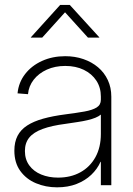

<svg xmlns="http://www.w3.org/2000/svg" viewBox="-20 -762 548 790"><path d="M214.8 8.8Q168 8.8 127.9 -8.1Q87.9 -24.9 63.5 -58.6Q39.1 -92.3 39.1 -142.1Q39.1 -177.7 52.2 -203.1Q65.4 -228.5 91.8 -245.6Q118.2 -262.7 157.5 -273.7Q196.8 -284.7 249.5 -291.5Q295.4 -297.4 327.9 -303.2Q360.4 -309.1 377.7 -319.8Q395 -330.6 395 -351.6V-364.7Q395 -401.9 376.5 -430.2Q357.9 -458.5 325 -474.6Q292 -490.7 248.5 -490.7Q206.5 -490.7 172.9 -475.6Q139.2 -460.4 118.7 -434.1Q98.1 -407.7 95.2 -374.5L52.2 -377.9Q56.6 -422.9 83.3 -457.3Q109.9 -491.7 152.8 -511.2Q195.8 -530.8 248.5 -530.8Q288.6 -530.8 323.2 -518.8Q357.9 -506.8 383.5 -485.1Q409.2 -463.4 423.6 -432.6Q438 -401.9 438 -364.3V0H395V-96.2H393.6Q380.4 -66.4 355.5 -42.7Q330.6 -19 295.2 -5.1Q259.8 8.8 214.8 8.8ZM218.8 -31.2Q271 -31.2 310.5 -53Q350.1 -74.7 372.6 -115.2Q395 -155.8 395 -210.9V-290.5Q386.2 -283.2 372.6 -277.6Q358.9 -272 340.3 -267.6Q321.8 -263.2 298.8 -259.8Q275.9 -256.3 249.5 -252.4Q192.4 -245.1 155.3 -231.4Q118.2 -217.8 100.3 -195.8Q82.5 -173.8 82.5 -140.6Q82.5 -106 100.6 -81.3Q118.7 -56.6 149.7 -43.9Q180.7 -31.2 218.8 -31.2ZM153.8 -607.4H106.9V-608.4L227.5 -741.7H267.1L388.7 -608.4V-607.4H341.8L247.6 -711.4Z"/></svg>

Font: Inter 28pt ExtraLight
Style: Regular
Weight: 250
Designer: Rasmus Andersson
Foundry: rsms
Version: Version 4.001;git-66647c0bb